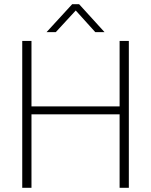

<svg xmlns="http://www.w3.org/2000/svg" viewBox="-20 -895 720 915"><path d="M594 -700V0H550V-350H130V0H86V-700H130V-388H550V-700ZM324 -875H357L478 -742H434L341 -845L246 -742H202Z"/></svg>

Font: Krub ExtraLight
Style: Regular
Weight: 275
Designer: Ekaluck Peanpanawate
Foundry: Cadson Demak Co.,Ltd.
Version: Version 1.000; ttfautohint (v1.6)